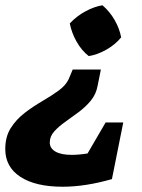

<svg xmlns="http://www.w3.org/2000/svg" viewBox="-82 -530 538 729"><path d="M156 179Q53 179 -4.5 141.5Q-62 104 -62 36Q-62 -11 -41 -44Q-20 -77 12 -101.5Q44 -126 78.5 -146Q113 -166 140.5 -186Q168 -206 179 -230L194 -266H301L289 -206Q283 -172 262.5 -147.5Q242 -123 215.5 -103.5Q189 -84 164.5 -66.5Q140 -49 123.5 -30.5Q107 -12 107 11Q107 33 128.5 45.5Q150 58 190 58Q245 58 327 36L343 150Q242 179 156 179ZM192 153 319 -65H386L343 150ZM255 -317Q228 -338 209 -371.5Q190 -405 183 -441Q209 -469 242.5 -487Q276 -505 307 -510Q335 -486 353.5 -453.5Q372 -421 378 -388Q355 -360 321 -341Q287 -322 255 -317Z"/></svg>

Font: Piazzolla Thin Black
Style: Italic
Weight: 900
Italic angle: -11.3°
Version: Version 2.005